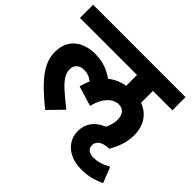

<svg xmlns="http://www.w3.org/2000/svg" viewBox="-174 -820 1133 1133"><g transform="rotate(45 393.0 -253.5)"><path d="M771 -512H609V-394L476 -407V-512H0V-622H771ZM208 -426Q246 -426 276.5 -419Q307 -412 335 -397.5Q363 -383 392 -360L357 -236Q329 -265 302 -289Q275 -313 236 -313Q205 -313 188 -297Q171 -281 171 -255Q171 -229 186 -204Q201 -179 235 -148Q269 -117 326 -72L239 17Q169 -39 124.5 -85.5Q80 -132 58.5 -175Q37 -218 37 -265Q37 -310 52.5 -341Q68 -372 93.5 -390.5Q119 -409 149 -417.5Q179 -426 208 -426ZM463 -30Q463 -98 513.5 -138.5Q564 -179 658 -185L669 -89Q619 -86 600 -70Q581 -54 581 -32Q581 -9 596.5 3Q612 15 642 15Q665 15 689 8Q713 1 747 -17L786 81Q759 94 723 104.5Q687 115 636 115Q586 115 547 97Q508 79 485.5 46Q463 13 463 -30ZM531 -426Q585 -426 626.5 -405.5Q668 -385 692 -345.5Q716 -306 716 -250Q716 -206 703.5 -167Q691 -128 669 -90L542 -133Q562 -163 572 -190Q582 -217 582 -242Q582 -280 565.5 -297Q549 -314 522 -314Q506 -314 485 -304Q464 -294 443.5 -267Q423 -240 409 -187L284 -225Q310 -325 371.5 -375.5Q433 -426 531 -426Z"/></g></svg>

Font: Noto Sans Devanagari
Style: Bold
Weight: 700
Version: Version 2.003